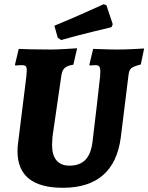

<svg xmlns="http://www.w3.org/2000/svg" viewBox="-20 -879 704 911"><path d="M227 -192Q227 -143 248 -118Q269 -93 310 -93Q358 -93 385 -120.5Q412 -148 419 -207Q428 -282 439.5 -379.5Q451 -477 455 -516Q456 -525 456 -540Q456 -557 451 -563.5Q446 -570 433 -570Q425 -570 417 -569Q409 -568 406 -568L404 -572L422 -647Q435 -647 469 -645.5Q503 -644 536 -644Q570 -644 611 -646Q652 -648 664 -649L648 -573Q613 -564 603 -555.5Q593 -547 590 -525L553 -226Q521 12 278 12Q63 12 63 -162Q63 -181 66 -202L105 -516L107 -544Q107 -560 102 -565Q97 -570 82 -570Q73 -570 64.5 -569Q56 -568 53 -568L51 -572L69 -647Q84 -646 127.5 -645Q171 -644 223 -644Q247 -644 289.5 -646.5Q332 -649 346 -650L328 -572Q300 -568 287.5 -557Q275 -546 271 -520L229 -230ZM270 -689 254 -700 238 -757Q309 -786 380.5 -818Q452 -850 472 -859L485 -854L515 -764L509 -750Q488 -745 416 -727.5Q344 -710 270 -689Z"/></svg>

Font: Alegreya SC ExtraBold
Style: Italic
Weight: 800
Italic angle: -7°
Designer: Juan Pablo del Peral
Foundry: Huerta Tipografica
Version: Version 2.007; ttfautohint (v1.6)